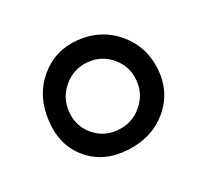

<svg xmlns="http://www.w3.org/2000/svg" viewBox="-58 -713 407 379"><g transform="rotate(20 145.0 -523.5)"><path d="M72 -523Q72 -493 93.5 -471Q115 -449 145 -449Q175 -449 196.5 -471Q218 -493 218 -523Q218 -554 196.5 -575.5Q175 -597 145 -597Q115 -597 93.5 -575.5Q72 -554 72 -523ZM61 -610.5Q97 -645 145 -645Q193 -645 229 -610.5Q265 -576 265 -528Q265 -480 228.5 -441Q192 -402 145 -402Q98 -402 61.5 -441Q25 -480 25 -528Q25 -576 61 -610.5Z"/></g></svg>

Font: EB Garamond 12
Style: Italic
Weight: 400
Italic angle: -17°
Version: Version 0.016; ttfautohint (v1.8.4)